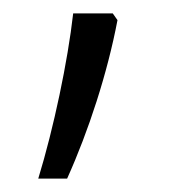

<svg xmlns="http://www.w3.org/2000/svg" viewBox="-20 -187 268 286"><path d="M148 -167H89C81 -96 60 4 37 79H80C112 8 140 -78 155 -157Z"/></svg>

Font: Noto Sans Tamil UI SemiCondensed Light
Style: Regular
Weight: 300
Width: 4
Designer: Jelle Bosma - Monotype Design Team
Foundry: Monotype Imaging Inc.
Version: Version 2.004